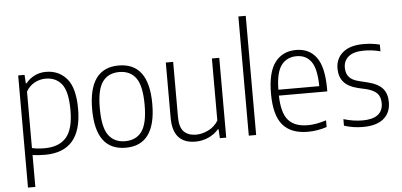

<svg xmlns="http://www.w3.org/2000/svg" viewBox="-58 -851 2450 1170"><g transform="rotate(-5 1167.5 -265.5)"><path d="M107 -488 110 -436H115Q135 -462 167 -478.5Q199 -495 238 -495Q317 -495 365.5 -438Q414 -381 414 -253Q414 8 189 8Q151 8 113 3V198H68V-488ZM367 -248Q367 -363 331.5 -408.5Q296 -454 232 -454Q197 -454 164.5 -436.5Q132 -419 113 -385V-40Q145 -32 190 -32Q279 -32 323 -83Q367 -134 367 -248Z M499 -243Q499 -495 683 -495Q867 -495 867 -244Q867 8 683 8Q499 8 499 -243ZM820 -242Q820 -359 785 -407Q750 -455 683 -455Q616 -455 581 -407.5Q546 -360 546 -245Q546 -129 581 -80.5Q616 -32 683 -32Q750 -32 785 -80Q820 -128 820 -242Z M971 -150V-488H1016V-150Q1016 -88 1042.5 -61Q1069 -34 1117 -34Q1153 -34 1191 -52Q1229 -70 1253 -108V-488H1298V0H1259L1256 -55H1252Q1224 -24 1187 -8Q1150 8 1110 8Q971 8 971 -150Z M1481 -729V0H1436V-729Z M1936 -227H1640Q1642 -121 1681 -76.5Q1720 -32 1801 -32Q1850 -32 1913 -52V-11Q1855 8 1797 8Q1695 8 1644 -51Q1593 -110 1593 -244Q1593 -374 1639.5 -434.5Q1686 -495 1768 -495Q1849 -495 1892.5 -435Q1936 -375 1936 -243ZM1640 -263H1890Q1889 -369 1857.5 -413Q1826 -457 1768 -457Q1708 -457 1674.5 -412.5Q1641 -368 1640 -263Z M2019 -10V-50Q2079 -32 2135 -32Q2197 -32 2228.5 -56Q2260 -80 2260 -126Q2260 -165 2240.5 -186Q2221 -207 2178 -219L2125 -231Q2064 -246 2037 -278Q2010 -310 2010 -360Q2010 -421 2054 -458Q2098 -495 2180 -495Q2234 -495 2280 -483V-442Q2232 -455 2181 -455Q2117 -455 2086 -429.5Q2055 -404 2055 -362Q2055 -326 2073.5 -304.5Q2092 -283 2133 -273L2186 -260Q2250 -244 2277 -212.5Q2304 -181 2304 -129Q2304 -64 2260.5 -28Q2217 8 2135 8Q2073 8 2019 -10Z"/></g></svg>

Font: KaputaLibre
Style: Regular
Weight: 400
Designer: Multiple designers
Foundry: Textual
Version: Version 2.900